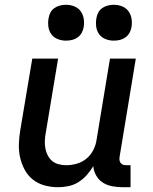

<svg xmlns="http://www.w3.org/2000/svg" viewBox="-20 -775 640 803"><path d="M223 8Q194 8 166.5 0.5Q139 -7 117.5 -24Q96 -41 83 -65.5Q70 -90 64 -117Q58 -144 59 -173.5Q60 -203 65 -232L115 -530H223L171 -217Q168 -201 167.5 -184.5Q167 -168 170 -153Q173 -138 180 -124.5Q187 -111 198.5 -101.5Q210 -92 225.5 -88Q241 -84 257 -84Q279 -84 301.5 -90.5Q324 -97 342 -112Q360 -127 370.5 -148Q381 -169 384 -191L440 -530H548L480 -118Q479 -111 480 -104.5Q481 -98 485 -93Q489 -88 495 -86Q501 -84 508 -84H526V8H493Q471 8 449.5 4Q428 0 410.5 -11Q393 -22 382.5 -40.5Q372 -59 370 -80Q358 -60 342.5 -42.5Q327 -25 307.5 -13Q288 -1 266 3.5Q244 8 223 8ZM456 -605Q438 -605 421.5 -611.5Q405 -618 395 -631.5Q385 -645 382.5 -662.5Q380 -680 383 -698Q385 -711 391 -722.5Q397 -734 408 -741.5Q419 -749 431.5 -752Q444 -755 456 -755Q474 -755 490.5 -748.5Q507 -742 517 -728.5Q527 -715 530 -697.5Q533 -680 530 -662Q528 -649 521.5 -637.5Q515 -626 504.5 -618.5Q494 -611 481.5 -608Q469 -605 456 -605ZM256 -605Q238 -605 221.5 -611.5Q205 -618 195 -631.5Q185 -645 182.5 -662.5Q180 -680 183 -698Q185 -711 191 -722.5Q197 -734 208 -741.5Q219 -749 231.5 -752Q244 -755 256 -755Q274 -755 290.5 -748.5Q307 -742 317 -728.5Q327 -715 330 -697.5Q333 -680 330 -662Q328 -649 321.5 -637.5Q315 -626 304.5 -618.5Q294 -611 281.5 -608Q269 -605 256 -605Z"/></svg>

Font: Iosevka Curly SmBdEx
Style: Italic
Weight: 600
Width: 7
Italic angle: -9°
Monospace: yes
Designer: Belleve Invis
Foundry: Belleve Invis
Version: Version 11.1.0; ttfautohint (v1.8.3)